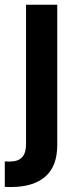

<svg xmlns="http://www.w3.org/2000/svg" viewBox="-41 -565 322 790"><path d="M5 204.5Q-1.8 204.5 -8 204.4Q-14.2 204.2 -21.3 203.8V99.1L-2.8 99.8Q34.1 99.8 50.1 81.9Q66.1 63.9 66.1 29.5V-545.5H194.6V31.2Q194.6 119.7 144.9 162.1Q95.2 204.5 5 204.5Z"/></svg>

Font: Linik Sans SemiBold
Style: Regular
Weight: 600
Designer: Rasmus Andersson (font), Cristiano Sobral (main changes)
Foundry: rsms
Version: Version 3.018;June 1, 2022;FontCreator 14.0.0.2814 64-bit; t